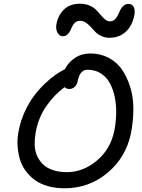

<svg xmlns="http://www.w3.org/2000/svg" viewBox="-20 -1038 762 1027"><path d="M315.9 -844.2Q296.9 -844.2 286.9 -864.5Q276.9 -884.8 282.2 -910.2Q290.5 -955.6 322 -986.8Q353.5 -1018.1 408.2 -1018.1Q436.5 -1018.1 459 -1008.3Q481.4 -998.5 494.9 -984.6Q508.3 -970.7 519.5 -957Q530.8 -943.4 542.7 -933.6Q554.7 -923.8 567.9 -923.8Q582.5 -923.8 593.3 -933.3Q604 -942.9 610.4 -956.8Q616.7 -970.7 623.3 -984.4Q629.9 -998 641.1 -1007.6Q652.3 -1017.1 668 -1017.1Q686.5 -1017.1 695.3 -1000.7Q704.1 -984.4 698.2 -955.1Q687 -898.9 651.9 -867.4Q616.7 -835.9 565.9 -835.9Q542 -835.9 522.2 -845.2Q502.4 -854.5 489.5 -867.9Q476.6 -881.3 464.6 -894.8Q452.6 -908.2 438.5 -917.5Q424.3 -926.8 408.2 -926.8Q393.1 -926.8 382.8 -918.2Q372.6 -909.7 366.9 -897.7Q361.3 -885.7 355.5 -873.5Q349.6 -861.3 339.8 -852.8Q330.1 -844.2 315.9 -844.2ZM325.2 -30.8Q276.4 -30.8 235.6 -42.5Q194.8 -54.2 166 -75.4Q137.2 -96.7 116 -126Q94.7 -155.3 85.2 -190.2Q75.7 -225.1 73.7 -264.2Q71.8 -303.2 81.1 -344.2Q91.3 -395.5 113.8 -443.4Q136.2 -491.2 162.6 -526.1Q189 -561 220.2 -590.6Q251.5 -620.1 277.3 -638.2Q303.2 -656.2 327.1 -668Q346.2 -705.6 381.6 -728.8Q417 -752 463.9 -752Q517.1 -752 560.8 -729Q604.5 -706.1 632.1 -666.3Q659.7 -626.5 676.5 -572.5Q693.4 -518.6 693.4 -456.8Q693.4 -395 681.2 -328.1Q654.8 -196.8 555.4 -113.8Q456.1 -30.8 325.2 -30.8ZM170.9 -331.1Q165 -296.4 165.5 -264.6Q166 -232.9 177.7 -206.1Q189.5 -179.2 209.5 -159.4Q229.5 -139.6 262.5 -128.4Q295.4 -117.2 337.9 -117.2Q424.8 -117.2 498.5 -179.2Q572.3 -241.2 591.8 -340.8Q601.1 -389.2 601.6 -435.8Q602.1 -482.4 592.8 -523.9Q583.5 -565.4 565.4 -596.9Q547.4 -628.4 517.3 -646.7Q487.3 -665 448.2 -665Q408.2 -665 396 -606.9Q392.6 -585.4 379.9 -573.7Q367.2 -562 351.1 -562Q336.4 -562 325.2 -571.8Q271.5 -532.2 229 -472.2Q186.5 -412.1 170.9 -331.1Z"/></svg>

Font: Shantell Sans Bouncy
Style: Italic
Weight: 400
Italic angle: -11.31°
Designer: Stephen Nixon, Anya Danilova, Shantell Martin
Foundry: Arrow Type
Version: Version 1.006;[9816181b4]